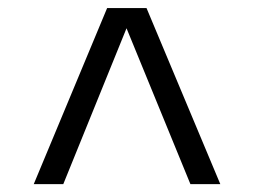

<svg xmlns="http://www.w3.org/2000/svg" viewBox="-20 -679 640 483"><path d="M459 -215.8 298.3 -607.9 139.2 -215.8H64.9L249.5 -658.7H348.6L534.2 -215.8Z"/></svg>

Font: Cousine
Style: Regular
Weight: 400
Monospace: yes
Designer: Steve Matteson
Foundry: Monotype Imaging Inc.
Version: Version 1.21